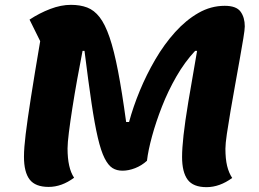

<svg xmlns="http://www.w3.org/2000/svg" viewBox="-20 -746 1070 793"><path d="M181 26Q126 26 102.5 -4.5Q79 -35 79 -99Q79 -134 86 -191.5Q93 -249 107.5 -342Q122 -435 146 -576L102 -665Q143 -692 187.5 -709Q232 -726 273 -726Q311 -726 340 -715Q369 -704 391.5 -675Q414 -646 432.5 -592Q451 -538 467.5 -452.5Q484 -367 501 -242H513Q530 -305 557.5 -371.5Q585 -438 621.5 -500.5Q658 -563 703 -613Q748 -663 799.5 -692.5Q851 -722 908 -722Q956 -722 973.5 -698Q991 -674 991 -637Q991 -624 985 -587.5Q979 -551 970 -500.5Q961 -450 951 -394.5Q941 -339 932 -286.5Q923 -234 917 -193Q911 -152 911 -132Q911 -90 918 -61Q925 -32 939 -11Q887 27 833 27Q778 27 755 -4Q732 -35 732 -98Q732 -133 738 -187.5Q744 -242 758 -326.5Q772 -411 794 -536H786Q743 -490 708.5 -430Q674 -370 649 -306Q624 -242 608 -183.5Q592 -125 587 -82Q565 -62 538 -51.5Q511 -41 486 -41Q462 -41 444.5 -52Q427 -63 412 -92.5Q397 -122 384 -177.5Q371 -233 358 -320.5Q345 -408 329 -536H321Q310 -480 299 -419Q288 -358 279 -300.5Q270 -243 264.5 -199Q259 -155 259 -133Q259 -52 286 -12Q235 26 181 26Z"/></svg>

Font: Lemonada SemiBold
Style: Regular
Weight: 600
Designer: Mohamed Gaber (Arabic), Eduardo Tunni (Latin)
Foundry: Kief Type Foundry
Version: Version 4.005; ttfautohint (v1.8.3)